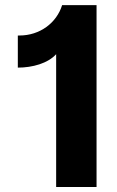

<svg xmlns="http://www.w3.org/2000/svg" viewBox="-20 -748 467 768"><path d="M204.6 0H366.2V-727.5H228.5C206.5 -656.2 139.2 -606 58.1 -606H51.3V-477.5C109.9 -477.5 171.4 -494.6 204.6 -531.2Z"/></svg>

Font: Raveo
Style: Bold
Weight: 700
Designer: Jakub Foglar, Rasmus Andersson (Inter)
Foundry: Jakubfoglar.com
Version: Version 1.100;Glyphs 3.2.3 (3260)